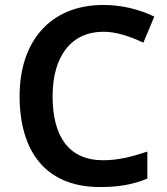

<svg xmlns="http://www.w3.org/2000/svg" viewBox="-20 -744 675 774"><path d="M397 -616C453 -616 508 -595 558 -572L602 -677C541 -707 469 -724 397 -724C179 -724 59 -573 59 -357C59 -135 163 10 383 10C460 10 515 0 574 -24V-133C512 -112 456 -98 396 -98C257 -98 192 -194 192 -356C192 -517 267 -616 397 -616Z"/></svg>

Font: Noto Sans Ol Chiki SemiBold
Style: Regular
Weight: 600
Designer: Monotype Design Team, Lewis McGuffie
Foundry: Monotype Imaging Inc.
Version: Version 2.003